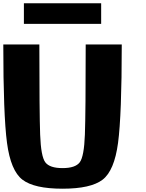

<svg xmlns="http://www.w3.org/2000/svg" viewBox="-20 -1145 884 1165"><path d="M500 -875H718.8Q718.8 -447.3 696.3 -278.3Q673.8 -109.4 602.5 -54.7Q531.2 0 359.4 0Q187.5 0 116.2 -54.7Q44.9 -109.4 22.5 -278.3Q0 -447.3 0 -875H218.8Q218.8 -460.9 223.6 -328.1Q228.5 -195.3 254.9 -160.2Q281.2 -125 359.4 -125Q437.5 -125 463.9 -160.2Q490.2 -195.3 495.1 -328.1Q500 -460.9 500 -875ZM593.8 -1125V-1000H125V-1125Z"/></svg>

Font: CraftyPE
Style: Regular
Weight: 400
Designer: Erek Butcher
Foundry: Haunted Coop
Version: Version 0.018;April 4, 2024;FontCreator 15.0.0.2962 64-bit